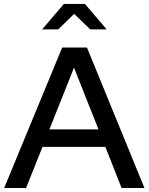

<svg xmlns="http://www.w3.org/2000/svg" viewBox="-20 -937 741 957"><path d="M0.8 0 289.9 -700H413.5L700 0H586L505.1 -205H191.9L109.9 0ZM226.2 -291.9H471L348.9 -599.8ZM429.5 -790.6 349.6 -867.9 270.4 -790.6H190.1L298.5 -917.5H403.3L511.7 -790.6Z"/></svg>

Font: Red Hat Display VF
Style: Regular
Weight: 300
Designer: Pentagram, MCKL
Foundry: Pentagram, MCKL
Version: Version 1.023